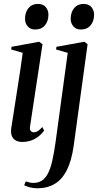

<svg xmlns="http://www.w3.org/2000/svg" viewBox="-20 -732 512 1005"><path d="M95.5 11Q78 11 63.8 4Q49.5 -3 42.5 -19Q35.5 -35 39 -62.5Q40.5 -71 45 -100Q49.5 -129 56.2 -171.8Q63 -214.5 70.5 -263.8Q78 -313 85.8 -362.8Q93.5 -412.5 99 -455.5L38.5 -473L40.5 -487L185 -513.5L202.5 -500.5L137.5 -72Q134.5 -53 141.2 -46.2Q148 -39.5 156.5 -39.5Q167 -39.5 176.8 -45Q186.5 -50.5 201.5 -67L211 -48.5Q200 -32.5 183.2 -19Q166.5 -5.5 144.5 2.8Q122.5 11 95.5 11ZM164.5 -577.5Q139 -577.5 125 -594Q111 -610.5 111 -632.5Q111 -668 129.2 -689.8Q147.5 -711.5 178 -711.5Q206 -711.5 219.8 -694.5Q233.5 -677.5 233.5 -655.5Q233.5 -621 215 -599.2Q196.5 -577.5 164.5 -577.5ZM365.5 32.5Q354.5 109.5 330 158.2Q305.5 207 266.8 230.2Q228 253.5 175.5 253.5Q155 253.5 137 248.8Q119 244 106.5 237.5L115 217.5Q123 220.5 133.5 223Q144 225.5 154 225.5Q180.5 225.5 199 213.5Q217.5 201.5 230.8 176.2Q244 151 253.5 110Q263 69 271 11L334.5 -455.5L273.5 -473L275.5 -487L421.5 -513.5L438.5 -500.5ZM403.5 -577.5Q378 -577.5 364 -594Q350 -610.5 350 -632.5Q350 -668 368.2 -689.8Q386.5 -711.5 417 -711.5Q445 -711.5 458.8 -694.5Q472.5 -677.5 472.5 -655.5Q472.5 -621 454 -599.2Q435.5 -577.5 403.5 -577.5Z"/></svg>

Font: Merriweather 144pt
Style: Italic
Weight: 400
Italic angle: -7.8°
Version: Version 2.101